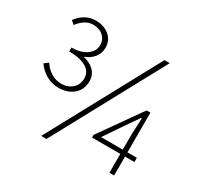

<svg xmlns="http://www.w3.org/2000/svg" viewBox="-158 -930 1173 1134"><g transform="rotate(30 428.5 -363.0)"><path d="M87 -650 64 -671Q115 -739 189 -739Q245 -739 281.5 -708.5Q318 -678 318 -627Q318 -588 294 -559.5Q270 -531 232 -517Q275 -510 305 -481.5Q335 -453 335 -409Q335 -351 295 -317.5Q255 -284 194 -284Q148 -284 109 -307Q70 -330 46 -365L74 -386Q94 -353 126.5 -333Q159 -313 196 -313Q240 -313 270 -339Q300 -365 300 -409Q300 -454 258.5 -478Q217 -502 143 -502V-529Q208 -529 245.5 -557Q283 -585 283 -625Q283 -662 257 -686Q231 -710 187 -710Q133 -710 87 -650ZM656 -739H692L285 13H249ZM559 -158H707V-261L712 -374H707L643 -282ZM803 -158V-129H739V0H707V-129H514V-147L713 -429H739V-158Z"/></g></svg>

Font: Noto Sans Korean Thin
Style: Regular
Weight: 250
Designer: Ryoko NISHIZUKA  (kana & ideographs); Paul D. Hunt (Latin, Greek & Cyrillic); Wenlong ZHANG  (bopomofo); Sandoll Communi
Foundry: Adobe Systems Incorporated
Version: Version 1.0001;PS 1;hotconv 1.0.78;makeotf.lib2.5.61930